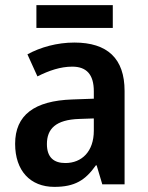

<svg xmlns="http://www.w3.org/2000/svg" viewBox="-20 -719 577 749"><path d="M420 -699H122V-610H420ZM270 -553C203 -553 138 -535 87 -507L126 -421C172 -444 216 -459 262 -459C317 -459 346 -429 346 -363V-334L262 -331C114 -326 39 -270 39 -158C39 -53 98 10 192 10C272 10 313 -16 354 -74H357L379 0H466V-364C466 -491 399 -553 270 -553ZM289 -255 346 -257V-209C346 -128 299 -83 235 -83C191 -83 163 -104 163 -157C163 -216 197 -252 289 -255Z"/></svg>

Font: Noto Sans Gujarati UI SemiCondensed SemiBold
Style: Regular
Weight: 600
Width: 4
Designer: Jelle Bosma - Monotype Design Team, Universal Thirst
Foundry: Monotype Imaging Inc.
Version: Version 2.106